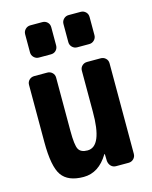

<svg xmlns="http://www.w3.org/2000/svg" viewBox="-116 -836 731 922"><g transform="rotate(-15 250.0 -375.0)"><path d="M410.2 -519.5Q424.8 -519.5 435.1 -509.8Q445.3 -500 445.3 -485.4V-35.2Q445.3 -20.5 435.1 -10.3Q424.8 0 410.2 0H347.7Q333 0 323.2 -9.8Q313.5 -19.5 311.5 -35.2L310.5 -69.3Q310.5 -70.3 309.6 -70.3Q307.6 -70.3 307.6 -69.3Q259.8 9.8 184.6 9.8Q107.4 9.8 76.2 -34.7Q44.9 -79.1 44.9 -200.2V-485.4Q44.9 -500 55.2 -509.8Q65.4 -519.5 80.1 -519.5H144.5Q159.2 -519.5 169.4 -509.8Q179.7 -500 179.7 -485.4V-219.7Q179.7 -149.4 190.9 -128.9Q202.1 -108.4 235.4 -108.4Q308.6 -108.4 307.6 -283.2V-485.4Q307.6 -500 317.9 -509.8Q328.1 -519.5 342.8 -519.5ZM315.4 -759.8H375Q389.6 -759.8 399.9 -750Q410.2 -740.2 410.2 -724.6V-634.8Q410.2 -620.1 399.9 -609.9Q389.6 -599.6 375 -599.6H315.4Q300.8 -599.6 290.5 -609.9Q280.3 -620.1 280.3 -634.8V-724.6Q280.3 -739.3 290.5 -749.5Q300.8 -759.8 315.4 -759.8ZM125 -759.8H184.6Q199.2 -759.8 209.5 -750Q219.7 -740.2 219.7 -724.6V-634.8Q219.7 -620.1 210 -609.9Q200.2 -599.6 184.6 -599.6H125Q110.4 -599.6 100.1 -609.9Q89.8 -620.1 89.8 -634.8V-724.6Q89.8 -739.3 100.1 -749.5Q110.4 -759.8 125 -759.8Z"/></g></svg>

Font: Rounded-L Mgen+ 1m bold
Style: Bold
Weight: 700
Designer: [Source Han Sans]
Ryoko NISHIZUKA  (kana & ideographs); Paul D. Hunt (Latin, Greek & Cyrillic); Wenlong ZHANG  (bopomofo
Version: Version 1.059.20150602